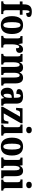

<svg xmlns="http://www.w3.org/2000/svg" viewBox="1982 -2792 819 4824"><g transform="rotate(90 2392.0 -379.5)"><path d="M13 0H333V-53H291C270 -53 236 -60 236 -118V-467H349V-536H236V-591C236 -679 250 -712 275 -712C301 -712 307 -659 307 -627C388 -627 407 -659 407 -696C407 -732 384 -769 269 -769C139 -769 89 -697 89 -573V-536H16V-467H89V-118C89 -60 53 -53 35 -53H13Z M608 10C757 10 834 -82 834 -270C834 -458 749 -549 611 -549C463 -549 385 -458 385 -270C385 -82 470 10 608 10ZM610 -53C556 -53 536 -128 536 -270C536 -412 555 -485 609 -485C664 -485 684 -412 684 -270C684 -128 665 -53 610 -53Z M880 0H1173V-53H1145C1113 -53 1093 -61 1093 -120V-277C1093 -361 1115 -453 1155 -453C1186 -453 1192 -425 1192 -370C1263 -370 1308 -397 1308 -458C1308 -510 1282 -548 1219 -548C1154 -548 1116 -509 1090 -437H1086L1069 -536H886V-483H889C925 -483 944 -474 944 -415V-125C944 -62 921 -53 884 -53H880Z M1333 0H1601V-53H1599C1562 -53 1544 -62 1544 -118V-309C1544 -391 1562 -464 1607 -464C1648 -464 1661 -415 1661 -330V0H1862V-53H1858C1822 -53 1808 -62 1808 -123V-321C1808 -398 1827 -464 1871 -464C1913 -464 1927 -415 1927 -330V0H2129V-53H2126C2089 -53 2075 -62 2075 -123V-356C2075 -491 2023 -549 1933 -549C1864 -549 1822 -517 1802 -462H1798C1779 -524 1739 -549 1679 -549C1602 -549 1567 -517 1545 -464H1540L1529 -536H1336V-486H1339C1375 -486 1396 -477 1396 -420V-122C1396 -62 1375 -53 1338 -53H1333Z M2314 10C2374 10 2397 -15 2435 -69H2443L2462 0H2635V-53H2632C2595 -53 2583 -69 2583 -123V-379C2583 -504 2521 -549 2399 -549C2299 -549 2218 -517 2218 -447C2218 -400 2257 -380 2338 -380C2338 -449 2354 -488 2386 -488C2421 -488 2435 -449 2435 -374V-319L2367 -316C2244 -311 2184 -262 2184 -153C2184 -42 2243 10 2314 10ZM2372 -59C2346 -59 2335 -92 2335 -149C2335 -221 2352 -258 2406 -263L2436 -266V-191C2436 -113 2410 -59 2372 -59Z M2663 0H3082L3087 -181H3032L3026 -146C3015 -82 2998 -63 2951 -63H2828L3075 -493V-536H2700L2689 -374H2746L2753 -403C2766 -457 2781 -473 2819 -473H2910L2663 -41Z M3245 -628C3289 -628 3327 -650 3327 -698C3327 -747 3289 -768 3245 -768C3199 -768 3165 -747 3165 -698C3165 -650 3199 -628 3245 -628ZM3111 0H3387V-53H3378C3345 -53 3323 -67 3323 -125V-536H3108V-483H3122C3153 -483 3176 -469 3176 -415V-125C3176 -68 3154 -53 3120 -53H3111Z M3661 10C3810 10 3887 -82 3887 -270C3887 -458 3802 -549 3664 -549C3516 -549 3438 -458 3438 -270C3438 -82 3523 10 3661 10ZM3663 -53C3609 -53 3589 -128 3589 -270C3589 -412 3608 -485 3662 -485C3717 -485 3737 -412 3737 -270C3737 -128 3718 -53 3663 -53Z M3935 0H4203V-53H4200C4163 -53 4145 -62 4145 -118V-309C4145 -390 4160 -465 4208 -465C4248 -465 4259 -415 4259 -330V0H4461V-53H4457C4420 -53 4406 -62 4406 -123V-356C4406 -491 4360 -549 4272 -549C4202 -549 4169 -516 4146 -464H4142L4132 -536H3939V-483H3943C3978 -483 3998 -474 3998 -418V-122C3998 -62 3977 -53 3939 -53H3935Z M4626 -628C4670 -628 4708 -650 4708 -698C4708 -747 4670 -768 4626 -768C4580 -768 4546 -747 4546 -698C4546 -650 4580 -628 4626 -628ZM4492 0H4768V-53H4759C4726 -53 4704 -67 4704 -125V-536H4489V-483H4503C4534 -483 4557 -469 4557 -415V-125C4557 -68 4535 -53 4501 -53H4492Z"/></g></svg>

Font: Noto Serif Bengali ExtraCondensed ExtraBold
Style: Regular
Weight: 800
Width: 2
Designer: Juan Bruce, Universal Thirst, Indian Type Foundry and the Monotype Design Team.
Foundry: Monotype Imaging Inc.
Version: Version 2.003